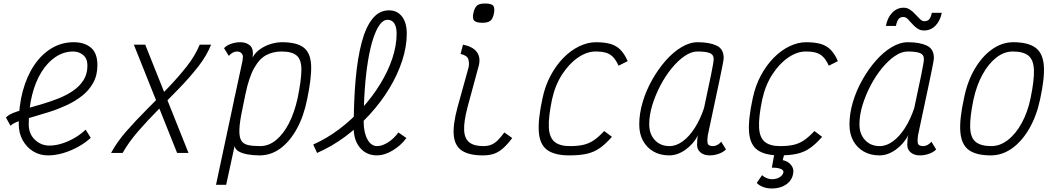

<svg xmlns="http://www.w3.org/2000/svg" viewBox="-20 -873 6040 1096"><path d="M469 -133 498 -86Q465 -56 423.5 -33.5Q382 -11 338.5 1.5Q295 14 254 14Q207 14 169.5 -9Q132 -32 109.5 -72.5Q87 -113 87 -165Q87 -268 110 -353Q133 -438 175 -500.5Q217 -563 274.5 -597.5Q332 -632 401 -632Q462 -632 499 -601Q536 -570 536 -501Q536 -443 512 -400Q488 -357 448.5 -326Q409 -295 360.5 -272.5Q312 -250 261.5 -234Q211 -218 165 -205Q119 -192 86 -180.5Q53 -169 40 -155L14 -202Q28 -218 59.5 -230Q91 -242 134 -254Q177 -266 224 -280Q271 -294 316 -312Q361 -330 398 -355.5Q435 -381 457 -416Q479 -451 479 -499Q479 -539 454.5 -559Q430 -579 398 -579Q344 -579 297.5 -548Q251 -517 216.5 -461.5Q182 -406 163 -330Q144 -254 144 -163Q144 -109 179 -75.5Q214 -42 262 -42Q296 -42 333 -53.5Q370 -65 405.5 -85.5Q441 -106 469 -133Z M680 0H614Q648 -63 702 -124.5Q756 -186 817.5 -247.5Q879 -309 938.5 -371Q998 -433 1046 -494Q1094 -555 1120 -618H1185Q1160 -555 1112 -493.5Q1064 -432 1004.5 -370.5Q945 -309 883.5 -247Q822 -185 768.5 -123.5Q715 -62 680 0ZM1056 0H991L744 -618H809Z M1590 -632Q1674 -632 1713.5 -601.5Q1753 -571 1756 -500Q1759 -429 1733 -305Q1714 -210 1674.5 -138Q1635 -66 1581 -26Q1527 14 1462 14Q1426 14 1394.5 8.5Q1363 3 1343 -8.5Q1323 -20 1319 -39L1271 182H1213L1313 -287Q1314 -293 1315.5 -299.5Q1317 -306 1318 -313Q1319 -318 1320.5 -323.5Q1322 -329 1323 -334L1365 -529Q1365 -535 1365.5 -540Q1366 -545 1367 -549Q1366 -562 1357 -570.5Q1348 -579 1332 -579Q1321 -579 1308.5 -572.5Q1296 -566 1286 -554L1259 -598Q1273 -614 1299 -623Q1325 -632 1352 -632Q1386 -632 1407.5 -613Q1429 -594 1422 -545Q1437 -573 1465 -592.5Q1493 -612 1526 -622Q1559 -632 1590 -632ZM1679 -313Q1700 -416 1700.5 -473.5Q1701 -531 1674.5 -555Q1648 -579 1587 -579Q1539 -579 1500 -558.5Q1461 -538 1431 -485Q1401 -432 1381 -335L1364 -252Q1348 -177 1346.5 -134Q1345 -91 1357 -71Q1369 -51 1396 -45Q1423 -39 1465 -39Q1514 -39 1556 -73.5Q1598 -108 1629.5 -169.5Q1661 -231 1679 -313Z M2132 14Q2072 14 2035.5 -29Q1999 -72 1999 -142Q1999 -295 2010 -418.5Q2021 -542 2044.5 -630.5Q2068 -719 2106.5 -766.5Q2145 -814 2200 -814Q2247 -814 2274.5 -779Q2302 -744 2302 -681Q2302 -607 2276 -527Q2250 -447 2202.5 -368.5Q2155 -290 2090.5 -219.5Q2026 -149 1949.5 -92.5Q1873 -36 1790 0L1768 -48Q1845 -82 1916 -135.5Q1987 -189 2046.5 -255Q2106 -321 2150.5 -393.5Q2195 -466 2219.5 -539.5Q2244 -613 2244 -681Q2244 -720 2230.5 -740Q2217 -760 2192 -760Q2168 -760 2147.5 -732Q2127 -704 2110 -652Q2093 -600 2081 -527.5Q2069 -455 2062.5 -366Q2056 -277 2056 -174Q2057 -114 2078 -76.5Q2099 -39 2133 -39Q2162 -39 2196 -61Q2230 -83 2254 -117L2300 -85Q2267 -41 2220.5 -13.5Q2174 14 2132 14Z M2736 14Q2660 14 2618.5 -12Q2577 -38 2570.5 -98.5Q2564 -159 2592 -262L2655 -489Q2660 -517 2652.5 -537Q2645 -557 2609 -565L2623 -618Q2676 -608 2700 -578.5Q2724 -549 2714 -502L2649 -262Q2627 -178 2629.5 -129.5Q2632 -81 2659.5 -60Q2687 -39 2738 -39Q2763 -39 2782 -46Q2801 -53 2819 -70Q2837 -87 2859 -117L2904 -85Q2876 -48 2851 -26Q2826 -4 2799 5Q2772 14 2736 14ZM2734 -743Q2698 -743 2686.5 -755.5Q2675 -768 2683 -802Q2690 -831 2704 -842Q2718 -853 2748 -853Q2785 -853 2795.5 -840.5Q2806 -828 2799 -794Q2793 -765 2778.5 -754Q2764 -743 2734 -743Z M3429 -125 3473 -92Q3438 -52 3405 -28.5Q3372 -5 3331 4.5Q3290 14 3230 14Q3148 14 3105 -16Q3062 -46 3056 -117.5Q3050 -189 3077 -313Q3092 -384 3123.5 -442.5Q3155 -501 3197 -543.5Q3239 -586 3287 -609Q3335 -632 3382 -632Q3432 -632 3465.5 -622Q3499 -612 3522 -588.5Q3545 -565 3563 -524L3511 -498Q3497 -529 3480 -547Q3463 -565 3439 -572Q3415 -579 3379 -579Q3330 -579 3279.5 -544.5Q3229 -510 3189 -448.5Q3149 -387 3131 -305Q3110 -203 3113 -145.5Q3116 -88 3145.5 -63.5Q3175 -39 3233 -39Q3281 -39 3313 -47Q3345 -55 3371.5 -73.5Q3398 -92 3429 -125Z M4097 -64 4124 -20Q4110 -5 4084 4.5Q4058 14 4031 14Q3999 14 3979 -2.5Q3959 -19 3959 -46Q3959 -63 3960.5 -79Q3962 -95 3966 -103Q3938 -50 3892.5 -18Q3847 14 3800 14Q3749 14 3710.5 -8Q3672 -30 3650.5 -69.5Q3629 -109 3629 -162Q3629 -224 3648.5 -290Q3668 -356 3702.5 -417Q3737 -478 3779.5 -526.5Q3822 -575 3869.5 -603.5Q3917 -632 3963 -632Q4029 -632 4070 -613Q4111 -594 4111 -542Q4111 -538 4109 -525Q4107 -512 4101.5 -485Q4096 -458 4086 -409.5Q4076 -361 4059.5 -285Q4043 -209 4020 -99Q4016 -72 4019.5 -55.5Q4023 -39 4051 -39Q4062 -39 4074.5 -45.5Q4087 -52 4097 -64ZM3802 -39Q3840 -39 3877.5 -66.5Q3915 -94 3946.5 -143.5Q3978 -193 3999 -257Q4024 -373 4039 -446.5Q4054 -520 4054 -536Q4054 -561 4032 -570Q4010 -579 3961 -579Q3926 -579 3888 -553Q3850 -527 3814 -483Q3778 -439 3749.5 -384.5Q3721 -330 3703.5 -273Q3686 -216 3686 -163Q3686 -108 3718 -73.5Q3750 -39 3802 -39Z M4629 -125 4673 -92Q4638 -52 4605 -28.5Q4572 -5 4531 4.5Q4490 14 4430 14Q4348 14 4305 -16Q4262 -46 4256 -117.5Q4250 -189 4277 -313Q4292 -384 4323.5 -442.5Q4355 -501 4397 -543.5Q4439 -586 4487 -609Q4535 -632 4582 -632Q4632 -632 4665.5 -622Q4699 -612 4722 -588.5Q4745 -565 4763 -524L4711 -498Q4697 -529 4680 -547Q4663 -565 4639 -572Q4615 -579 4579 -579Q4530 -579 4479.5 -544.5Q4429 -510 4389 -448.5Q4349 -387 4331 -305Q4310 -203 4313 -145.5Q4316 -88 4345.5 -63.5Q4375 -39 4433 -39Q4481 -39 4513 -47Q4545 -55 4571.5 -73.5Q4598 -92 4629 -125ZM4386 203Q4358 203 4335 194Q4312 185 4300 171L4330 127Q4340 137 4356 143.5Q4372 150 4387 150Q4412 150 4430 139Q4448 128 4452 111Q4454 98 4436.5 91Q4419 84 4386 84L4402 -5H4460L4448 41Q4480 48 4497 70.5Q4514 93 4507 121Q4500 158 4467 180.5Q4434 203 4386 203Z M5297 -64 5324 -20Q5310 -5 5284 4.5Q5258 14 5231 14Q5199 14 5179 -2.5Q5159 -19 5159 -46Q5159 -63 5160.5 -79Q5162 -95 5166 -103Q5138 -50 5092.5 -18Q5047 14 5000 14Q4949 14 4910.5 -8Q4872 -30 4850.5 -69.5Q4829 -109 4829 -162Q4829 -224 4848.5 -290Q4868 -356 4902.5 -417Q4937 -478 4979.5 -526.5Q5022 -575 5069.5 -603.5Q5117 -632 5163 -632Q5229 -632 5270 -613Q5311 -594 5311 -542Q5311 -538 5309 -525Q5307 -512 5301.5 -485Q5296 -458 5286 -409.5Q5276 -361 5259.5 -285Q5243 -209 5220 -99Q5216 -72 5219.5 -55.5Q5223 -39 5251 -39Q5262 -39 5274.5 -45.5Q5287 -52 5297 -64ZM5002 -39Q5040 -39 5077.5 -66.5Q5115 -94 5146.5 -143.5Q5178 -193 5199 -257Q5224 -373 5239 -446.5Q5254 -520 5254 -536Q5254 -561 5232 -570Q5210 -579 5161 -579Q5126 -579 5088 -553Q5050 -527 5014 -483Q4978 -439 4949.5 -384.5Q4921 -330 4903.5 -273Q4886 -216 4886 -163Q4886 -108 4918 -73.5Q4950 -39 5002 -39ZM5255 -699Q5233 -699 5216.5 -710.5Q5200 -722 5186.5 -737.5Q5173 -753 5161.5 -764.5Q5150 -776 5137 -776Q5116 -776 5107 -761Q5098 -746 5094 -725H5037Q5046 -773 5073.5 -801Q5101 -829 5138 -829Q5159 -829 5175.5 -817.5Q5192 -806 5206 -790.5Q5220 -775 5232 -763.5Q5244 -752 5256 -752Q5278 -752 5287 -766.5Q5296 -781 5299 -800H5356Q5347 -754 5320 -726.5Q5293 -699 5255 -699Z M5636 14Q5552 14 5510 -17Q5468 -48 5462 -119.5Q5456 -191 5483 -313Q5502 -408 5544 -479.5Q5586 -551 5643 -591.5Q5700 -632 5764 -632Q5848 -632 5890.5 -601Q5933 -570 5938.5 -499Q5944 -428 5917 -305Q5897 -211 5855.5 -139Q5814 -67 5757.5 -26.5Q5701 14 5636 14ZM5639 -39Q5688 -39 5733 -73.5Q5778 -108 5812 -170Q5846 -232 5863 -313Q5884 -415 5882 -473Q5880 -531 5851 -555Q5822 -579 5761 -579Q5712 -579 5667.5 -544.5Q5623 -510 5589 -448.5Q5555 -387 5537 -305Q5516 -204 5518 -145.5Q5520 -87 5549.5 -63Q5579 -39 5639 -39Z"/></svg>

Font: Victor Mono Thin ExtraLight
Style: Italic
Weight: 250
Italic angle: -12°
Monospace: yes
Version: Version 1.561;gftools[0.9.30]